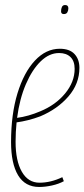

<svg xmlns="http://www.w3.org/2000/svg" viewBox="-20 -734 336 764"><path d="M234 -13Q214 -2 187 4Q160 10 136 10Q80 10 52 -36.5Q24 -83 24 -169Q24 -279 49.5 -362.5Q75 -446 119 -493Q163 -540 218 -540Q257 -540 276.5 -519Q296 -498 296 -464Q296 -401 252.5 -350.5Q209 -300 140 -271Q116 -262 92 -256Q68 -250 46 -247Q42 -209 42 -170Q42 -94 67 -50.5Q92 -7 137 -7Q182 -7 228 -29ZM215 -523Q176 -523 142 -490Q108 -457 83 -399Q58 -341 48 -265Q93 -271 140 -291Q201 -316 239 -362Q277 -408 277 -460Q277 -491 260.5 -507Q244 -523 215 -523ZM234 -678Q223 -678 223 -689Q223 -699 226.5 -706.5Q230 -714 239 -714Q252 -714 252 -701Q252 -692 248 -685Q244 -678 234 -678Z"/></svg>

Font: Georama Condensed Thin
Style: Italic
Weight: 100
Width: 3
Italic angle: -9°
Designer: Jean-Baptiste Levee
Foundry: Production Type
Version: Version 1.000